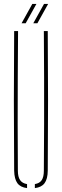

<svg xmlns="http://www.w3.org/2000/svg" viewBox="-20 -959 317 983"><path d="M52.5 -85Q51 -264.5 51 -442.8Q51 -621 52.5 -800H72.5Q71.5 -680.5 71 -561.5Q70.5 -442.5 70.5 -323.5Q70.5 -204.5 71.5 -85Q71.5 -53.5 82.8 -37Q94 -20.5 118.5 -16.5V4Q84.5 0 69 -21.2Q53.5 -42.5 52.5 -85ZM158.5 4V-16.5Q183 -20.5 193.8 -37Q204.5 -53.5 204.5 -85Q205.5 -204.5 205.8 -323.5Q206 -442.5 205.8 -561.5Q205.5 -680.5 204.5 -800H224.5Q226 -621 226 -442.8Q226 -264.5 224.5 -85Q224 -42.5 208.2 -21.2Q192.5 0 158.5 4ZM90.5 -840 145.5 -939H166.5L111.5 -840ZM150.5 -840 205.5 -939H226.5L171.5 -840Z"/></svg>

Font: Big Shoulders Stencil Display Thin Thin
Style: Regular
Weight: 250
Version: Version 2.001